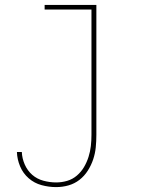

<svg xmlns="http://www.w3.org/2000/svg" viewBox="-20 -540 640 783"><path d="M209 223Q179 223 149.5 215Q120 207 97 187Q74 167 62 138.5Q50 110 49 80H69Q70 106 81 131Q92 156 111.5 173Q131 190 157 197Q183 204 209 204Q232 204 254 197.5Q276 191 293.5 176Q311 161 322.5 141.5Q334 122 341 100Q348 78 350.5 55.5Q353 33 353 10V-501H162V-520H373V10Q373 36 370.5 61Q368 86 360 110Q352 134 338 156Q324 178 304 193.5Q284 209 259.5 216Q235 223 209 223Z"/></svg>

Font: Iosevka Thin Extended
Style: Regular
Weight: 100
Width: 7
Monospace: yes
Designer: Belleve Invis
Foundry: Belleve Invis
Version: Version 32.5.0; ttfautohint (v1.8.4)